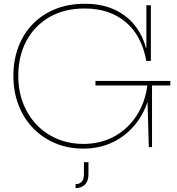

<svg xmlns="http://www.w3.org/2000/svg" viewBox="-20 -780 940 1018"><path d="M422 8Q341.5 8 273.8 -20.2Q206 -48.5 156 -100Q106 -151.5 78.5 -222.2Q51 -293 51 -378Q51 -462 77.8 -532Q104.5 -602 154.2 -653Q204 -704 273.5 -732Q343 -760 429 -760Q518.5 -760 584.8 -730Q651 -700 693.5 -647Q736 -594 754 -525H764L756 -457Q730.5 -593.5 645 -664.2Q559.5 -735 429 -735Q322 -735 243 -689.8Q164 -644.5 120.5 -564Q77 -483.5 77 -378Q77 -298 102.8 -232Q128.5 -166 175 -117.8Q221.5 -69.5 284.8 -43.2Q348 -17 423 -17Q512.5 -17 584.8 -56Q657 -95 703.5 -165.8Q750 -236.5 762 -332L781 -327Q769 -226.5 719.8 -151.2Q670.5 -76 593.8 -34Q517 8 422 8ZM769 0 761 -282V-348H786V0ZM486 -327V-351H883V-327ZM756 -457V-752H780V-457ZM425 80H449V144Q449 180.5 430.2 199Q411.5 217.5 380.5 217.5V196.5Q401 196.5 413 183.5Q425 170.5 425 144Z"/></svg>

Font: Hepta Slab ExtraLight ExtraLight
Style: Regular
Weight: 250
Version: Version 1.102